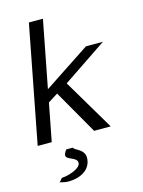

<svg xmlns="http://www.w3.org/2000/svg" viewBox="-128 -717 756 1016"><g transform="rotate(-15 250.0 -209.5)"><path d="M9 0H86L126 -207L180 -241L318 0H409L243 -280L485 -443H392L139 -276L210 -643H133ZM71 216C84 220 104 224 117 224C193 224 245 186 245 127C245 79 187 71 187 57H150C139 71 136 85 136 85C136 113 195 109 195 142C195 174 120 196 90 196C83 201 79 211 71 216Z"/></g></svg>

Font: KpSans
Style: Italic
Weight: 400
Italic angle: -11°
Version: Version 0.66